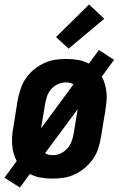

<svg xmlns="http://www.w3.org/2000/svg" viewBox="-29 -792 549 860"><path d="M60 48 -9 4 46 -71Q37 -87 32 -105.5Q27 -124 25.5 -143.5Q24 -163 25.5 -183Q27 -203 31 -223L50 -343Q55 -368 63 -393Q71 -418 86 -440Q101 -462 122 -479.5Q143 -497 167 -508.5Q191 -520 216.5 -524Q242 -528 267 -528Q294 -528 320.5 -523.5Q347 -519 369 -507L414 -568L482 -524L427 -449Q436 -433 441 -414.5Q446 -396 448 -376.5Q450 -357 448 -337Q446 -317 443 -297L423 -177Q419 -152 411 -127Q403 -102 387.5 -80Q372 -58 351.5 -40.5Q331 -23 307 -11.5Q283 0 257 4Q231 8 206 8Q179 8 153 3.5Q127 -1 105 -13ZM155 -217 300 -414Q293 -419 284 -421Q275 -423 266 -423Q248 -423 230.5 -415Q213 -407 200.5 -393Q188 -379 182 -361.5Q176 -344 173 -326ZM208 -97Q226 -97 243 -105Q260 -113 272.5 -127Q285 -141 291.5 -158.5Q298 -176 301 -194L319 -303L173 -106Q180 -101 189.5 -99Q199 -97 208 -97ZM278 -574 222 -626 370 -772 438 -708Z"/></svg>

Font: Iosevka SS18 Extrabold
Style: Italic
Weight: 800
Italic angle: -9°
Monospace: yes
Designer: Belleve Invis
Foundry: Belleve Invis
Version: Version 25.1.1; ttfautohint (v1.8.4)